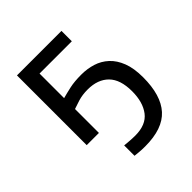

<svg xmlns="http://www.w3.org/2000/svg" viewBox="-203 -661 1022 1022"><g transform="rotate(-45 308.0 -150.0)"><path d="M180 0H88V-525H423V-447H180V-262Q209 -270 245 -278Q281 -286 333 -286Q378 -286 418 -273.5Q458 -261 489 -232.5Q520 -204 538 -157.5Q556 -111 556 -43Q556 92 496 158.5Q436 225 304 225Q277 225 257.5 223Q238 221 228 220V142Q238 143 262 145Q286 147 307 147Q388 147 425 98.5Q462 50 462 -32Q462 -120 419.5 -163Q377 -206 301 -206Q261 -206 228.5 -196Q196 -186 180 -180Z"/></g></svg>

Font: PT Sans Caption
Style: Regular
Weight: 400
Designer: A.Korolkova, O.Umpeleva, V.Yefimov
Foundry: ParaType Ltd
Version: Version 2.004W OFL